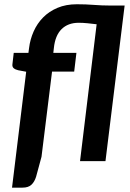

<svg xmlns="http://www.w3.org/2000/svg" viewBox="-20 -757 612 902"><path d="M224.5 -420.5 175 -20.5 149.5 73.5Q142 97.5 127.5 111Q113 124.5 86 124.5H36.5L103 -420L65.5 -427Q52 -430 44.2 -436.8Q36.5 -443.5 38.5 -456.5L44.5 -508.5H113.5L116.5 -531Q121.5 -572 138 -609.2Q154.5 -646.5 182.5 -675Q210.5 -703.5 250.2 -720.2Q290 -737 341 -737Q383.5 -737 421 -734Q458.5 -731 497 -731H565.5L475.5 0H356L434 -643Q412.5 -645.5 391 -647.8Q369.5 -650 349.5 -650Q299.5 -650 269.2 -620Q239 -590 233 -531L230.5 -508.5H339L328.5 -420.5Z"/></svg>

Font: Lato 2
Style: Bold Italic
Weight: 700
Italic angle: -7°
Designer: Lukasz Dziedzic with Adam Twardoch and Botio Nikoltchev
Foundry: tyPoland Lukasz Dziedzic
Version: Version 2.015; 2015-08-06; http://www.latofonts.com/